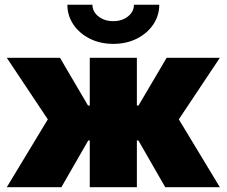

<svg xmlns="http://www.w3.org/2000/svg" viewBox="-20 -780 944 800"><path d="M8.3 0 179.2 -282.7 8.3 -539.1H230L346.7 -340.3H354V-539.1H550.3V-340.3H557.1L674.3 -539.1H896L725.1 -282.7L896 0H668.5L556.6 -194.8H550.3V0H354V-194.8H347.7L235.8 0ZM452.1 -597.2Q397.5 -597.2 354.2 -618.9Q311 -640.6 285.9 -677.7Q260.7 -714.8 260.7 -760.3H365.2Q365.2 -731.4 390.1 -711.7Q415 -691.9 452.1 -691.9Q488.8 -691.9 513.4 -711.7Q538.1 -731.4 538.1 -760.3H643.6Q643.6 -714.8 618.4 -677.7Q593.3 -640.6 550 -618.9Q506.8 -597.2 452.1 -597.2Z"/></svg>

Font: Inter 18pt Black
Style: Regular
Weight: 900
Designer: Rasmus Andersson
Foundry: rsms
Version: Version 4.001;git-66647c0bb